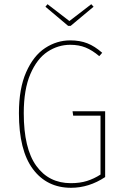

<svg xmlns="http://www.w3.org/2000/svg" viewBox="-20 -883 586 913"><path d="M466 -632 452 -616Q419 -644 387 -657Q355 -670 314 -670Q256 -670 206 -637Q156 -604 124.5 -531Q93 -458 93 -345Q93 -177 152.5 -94.5Q212 -12 317 -12Q360 -12 393.5 -22.5Q427 -33 458 -53V-333H328L325 -354H480V-41Q403 10 318 10Q203 10 136.5 -79Q70 -168 70 -345Q70 -462 104.5 -540Q139 -618 194.5 -654.5Q250 -691 314 -691Q360 -691 395.5 -677Q431 -663 466 -632ZM414 -863 425 -851 316 -760H304L196 -851L206 -863L310 -783Z"/></svg>

Font: Fira Sans Condensed Thin
Style: Regular
Weight: 250
Width: 3
Designer: Carrois Corporate & Edenspiekermann AG
Foundry: Carrois Corporate GbR & Edenspiekermann AG
Version: Version 4.203